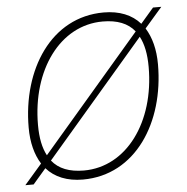

<svg xmlns="http://www.w3.org/2000/svg" viewBox="-45 -588 628 646"><g transform="rotate(-5 269.0 -265.0)"><path d="M15 14H43L87 -37C115 -5 157 12 210 12C388 12 495 -156 495 -352C495 -403 484 -444 464 -476L523 -544H495L451 -493C423 -525 381 -542 328 -542C150 -542 43 -374 43 -178C43 -127 54 -86 74 -54ZM75 -184C75 -370 178 -512 322 -512C371 -512 407 -498 430 -469L96 -80C82 -106 75 -140 75 -184ZM216 -18C167 -18 131 -32 108 -61L442 -450C456 -424 463 -390 463 -346C463 -160 360 -18 216 -18Z"/></g></svg>

Font: Geist Thin
Style: Italic
Weight: 100
Italic angle: -12°
Designer: Basement.studio, Andrés Briganti, Mateo Zaragoza
Foundry: Basement.studio, Vercel, Andrés Briganti, Guido Ferreyra, Mateo Zaragoza
Version: Version 1.500